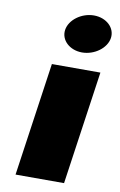

<svg xmlns="http://www.w3.org/2000/svg" viewBox="-88 -827 546 877"><g transform="rotate(10 185.0 -389.0)"><path d="M48.5 0H273.5L349.3 -526H124.3ZM156.7 -690C149.8 -642 192.8 -602 250.2 -602C307.8 -602 362.3 -642 369.2 -690C376.1 -738 333.1 -778 275.6 -778C218.1 -778 163.6 -738 156.7 -690Z"/></g></svg>

Font: Blink
Style: WideObl
Weight: 400
Designer: Mew Too
Foundry: Cannot Into Space Fonts
Version: Version 001.000